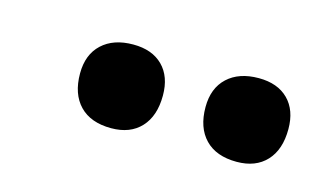

<svg xmlns="http://www.w3.org/2000/svg" viewBox="-33 -635 390 235"><g transform="rotate(15 162.5 -517.0)"><path d="M220 -519Q220 -543 234.5 -556.5Q249 -570 274 -570Q298 -570 311.5 -556.5Q325 -543 325 -519Q325 -493 311.5 -478.5Q298 -464 274 -464Q248 -464 234 -478.5Q220 -493 220 -519ZM61 -519Q61 -543 75.5 -556.5Q90 -570 115 -570Q139 -570 152.5 -556.5Q166 -543 166 -519Q166 -493 152.5 -478.5Q139 -464 115 -464Q89 -464 75 -478.5Q61 -493 61 -519Z"/></g></svg>

Font: Cormorant Garamond
Style: Bold Italic
Weight: 700
Italic angle: -10°
Designer: Christian Thalmann (Catharsis Fonts)
Foundry: Catharsis Fonts
Version: Version 4.000